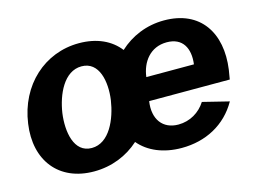

<svg xmlns="http://www.w3.org/2000/svg" viewBox="-80 -678 1107 826"><g transform="rotate(-15 474.0 -265.0)"><path d="M912 -221 919 -263C941 -422 866 -540 704 -540C625 -540 556 -510 504 -462C466 -511 405 -540 325 -540C172 -540 48 -428 25 -262C2 -103 90 10 247 10C326 10 396 -19 449 -67C490 -18 556 10 637 10C744 10 836 -38 888 -130L771 -159C745 -118 701 -91 649 -91C580 -91 541 -142 553 -221ZM263 -90C183 -90 168 -188 179 -268C191 -348 232 -441 310 -441C389 -441 406 -348 395 -268C383 -187 342 -90 263 -90ZM568 -324C576 -389 617 -446 691 -446C762 -446 789 -394 780 -324Z"/></g></svg>

Font: Cheyenne Sans
Style: Bold Italic
Weight: 700
Italic angle: -8.13011°
Designer: The Public Sans project authors (U.S. Web Design System), Libre Franklin designed by Pablo Impallari and Rodrigo Fuenzal
Foundry: The Cheyenne Sans Project Authors
Version: Version 2.007